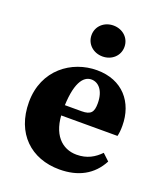

<svg xmlns="http://www.w3.org/2000/svg" viewBox="-137 -821 795 929"><g transform="rotate(20 260.5 -357.0)"><path d="M277.8 15.2C374.6 15.2 446.5 -23.3 487.6 -101.6L453 -134C422.8 -102.8 385.7 -80.3 331.8 -80.3C257 -80.3 196.7 -135.3 196.7 -257.3C196.7 -401.7 234.6 -447.1 276.2 -447.1C312.5 -447.1 343.9 -414.5 343.9 -348.9C343.9 -304.3 331.5 -286.3 283.5 -286.3H96V-233.5H487.4C491.4 -250.1 492.9 -265.8 492.9 -287.3C492.9 -408.3 418.1 -498.5 286.3 -498.5C157.2 -498.5 28.7 -408.1 28.7 -241.4C28.7 -80 132.3 15.2 277.8 15.2ZM287.2 -569.8C334.3 -569.8 371.9 -603 371.9 -649.4C371.9 -695.8 334.3 -729 287.2 -729C240.1 -729 202.4 -695.8 202.4 -649.4C202.4 -603 240.1 -569.8 287.2 -569.8Z"/></g></svg>

Font: Source Serif Variable
Style: Regular
Weight: 389
Designer: Frank Grießhammer
Foundry: Adobe Systems Incorporated
Version: Version 3.001;hotconv 1.0.111;makeotfexe 2.5.65597